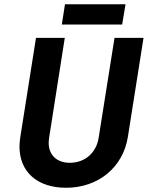

<svg xmlns="http://www.w3.org/2000/svg" viewBox="-20 -879 698 907"><path d="M272 -763H557L573 -859H287ZM292 8C444 8 561 -88 584 -232L658 -700H521L446 -228C435 -157 381 -110 310 -110C248 -110 210 -147 210 -204C210 -212 211 -220 212 -228L286 -700H150L76 -232C74 -216 72 -202 72 -187C72 -68 155 8 292 8Z"/></svg>

Font: Arthouse Owned
Style: Bold Italic
Weight: 700
Italic angle: -10°
Designer: Jeremy Tribby
Foundry: Tribby Type
Version: Version 1.000;PS 001.000;hotconv 1.0.88;makeotf.lib2.5.64775